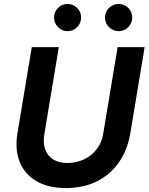

<svg xmlns="http://www.w3.org/2000/svg" viewBox="-20 -939 753 973"><path d="M314 14Q225 14 165.5 -20.5Q106 -55 80.5 -116.5Q55 -178 68 -261L141 -700H278L205 -261Q197 -215 209 -182Q221 -149 249.5 -131Q278 -113 320 -113Q367 -113 406 -131.5Q445 -150 470.5 -183.5Q496 -217 503 -261L576 -700H713L640 -261Q625 -176 581 -114Q537 -52 469 -19Q401 14 314 14ZM322 -781Q294 -781 274 -801.5Q254 -822 254 -850Q254 -879 274 -899Q294 -919 322 -919Q351 -919 371 -899Q391 -879 391 -850Q391 -822 371 -801.5Q351 -781 322 -781ZM581 -781Q553 -781 532.5 -801.5Q512 -822 512 -850Q512 -879 532.5 -899Q553 -919 581 -919Q610 -919 630 -899Q650 -879 650 -850Q650 -822 630 -801.5Q610 -781 581 -781Z"/></svg>

Font: Figtree
Style: Bold Italic
Weight: 700
Italic angle: -9.5°
Foundry: Erik Kennedy
Version: Version 2.001;gftools[0.9.30]